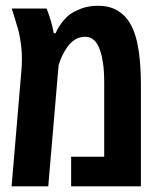

<svg xmlns="http://www.w3.org/2000/svg" viewBox="-20 -660 568 680"><path d="M21 0 55.7 -408.7Q56.6 -417 57.1 -429Q57.6 -440.9 57.6 -452.6Q57.6 -476.6 54.7 -500Q51.8 -523.4 46.9 -545.4Q43 -561 38.6 -574.2Q34.7 -588.4 30.3 -602.3Q25.9 -616.2 21.5 -629.9H145Q162.6 -585.9 170.4 -542.5H177.2Q182.6 -557.1 196 -575.7Q209.5 -594.2 223.6 -606Q239.3 -618.7 266.6 -629.2Q293.9 -639.6 327.1 -639.6Q361.3 -639.6 385.3 -628.2Q409.2 -616.7 424.3 -599.6Q440.4 -582 451.4 -555.7Q462.4 -529.3 467.8 -499Q473.6 -470.7 476.3 -434.8Q479 -398.9 479 -365.2V0H231.9V-105H349.1V-364.7Q349.1 -406.7 345.2 -434.1Q341.3 -461.4 334.5 -481.4Q326.2 -506.8 312.7 -518.3Q299.3 -529.8 283.2 -529.8Q261.7 -529.8 245.8 -519.8Q230 -509.8 218.8 -494.1Q197.8 -464.4 187.5 -428.7L150.9 0Z"/></svg>

Font: Open Sans Condensed
Style: Bold
Weight: 700
Width: 3
Designer: Monotype Design Team
Foundry: Monotype Imaging Inc.
Version: Version 3.003; ttfautohint (v1.8.4)